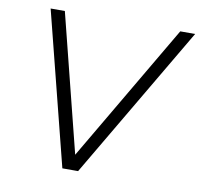

<svg xmlns="http://www.w3.org/2000/svg" viewBox="-78 -783 903 865"><g transform="rotate(10 373.0 -350.0)"><path d="M267 0 678 -700H746L334 0ZM262 0 85 -700H150L326 0Z"/></g></svg>

Font: Figtree Light Light
Style: Italic
Weight: 300
Italic angle: -9.5°
Version: Version 2.000